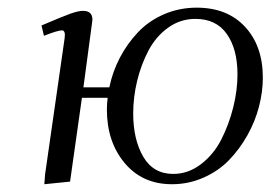

<svg xmlns="http://www.w3.org/2000/svg" viewBox="-20 -472 703 499"><path d="M87.9 -405.8Q142.6 -429.2 163.1 -436.5Q183.6 -443.8 195.8 -443.8Q220.2 -443.8 220.2 -420.9Q220.2 -419.4 219.7 -416.7Q219.2 -414.1 218.8 -409.4Q218.3 -404.8 217.8 -401.9L196.8 -245.1H264.2Q272.5 -285.6 291.5 -322Q310.5 -358.4 338.4 -387.9Q366.2 -417.5 406 -434.8Q445.8 -452.1 491.2 -452.1Q570.8 -452.1 616.9 -402.3Q663.1 -352.5 663.1 -270Q663.1 -233.4 653.1 -194.8Q643.1 -156.2 622.8 -120.1Q602.5 -84 575 -55.7Q547.4 -27.3 508.8 -10.3Q470.2 6.8 426.8 6.8Q350.1 6.8 304 -48.3Q257.8 -103.5 257.8 -187Q257.8 -202.6 259.8 -217.8H192.9L162.1 0L95.2 6.8L97.2 -19L147.9 -372.1Q150.9 -393.1 141.1 -393.1Q129.9 -393.1 94.2 -378.9ZM326.2 -176.8Q326.2 -109.4 352.3 -64.7Q378.4 -20 430.2 -20Q469.2 -20 502.2 -45.2Q535.2 -70.3 555.2 -109.6Q575.2 -148.9 586.2 -193.1Q597.2 -237.3 597.2 -278.8Q597.2 -344.2 569.6 -383.5Q542 -422.9 487.8 -422.9Q448.7 -422.9 417 -400.1Q385.3 -377.4 366 -340.8Q346.7 -304.2 336.4 -261.7Q326.2 -219.2 326.2 -176.8Z"/></svg>

Font: Dehuti Alt
Style: Italic
Weight: 400
Version: Version 1.2